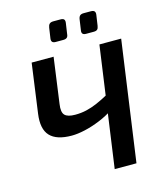

<svg xmlns="http://www.w3.org/2000/svg" viewBox="-127 -973 897 1065"><g transform="rotate(-15 321.0 -440.0)"><path d="M232 -690 196 -428Q189 -382 205.5 -365Q222 -348 265 -348Q299 -348 329.5 -355Q360 -362 392.5 -376Q425 -390 463 -411L470 -327Q428 -298 381.5 -279Q335 -260 292.5 -250.5Q250 -241 217 -241Q130 -241 92.5 -281Q55 -321 67 -407L106 -690ZM620 -690 523 0H398L495 -690ZM322 -880Q338 -880 343 -873Q348 -866 346 -853L337 -792Q336 -778 329 -772Q322 -766 308 -766H264Q238 -766 241 -791L250 -852Q252 -866 259 -873Q266 -880 281 -880ZM496 -880Q512 -880 517.5 -873Q523 -866 521 -853L512 -792Q510 -778 503.5 -772Q497 -766 483 -766H439Q412 -766 416 -791L425 -853Q427 -867 434 -873.5Q441 -880 455 -880Z"/></g></svg>

Font: Exo 2 SemiBold
Style: Italic
Weight: 600
Italic angle: -8°
Designer: Natanael Gama
Foundry: Natanael Gama
Version: Version 2.010